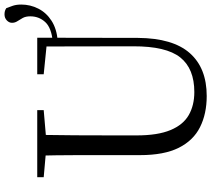

<svg xmlns="http://www.w3.org/2000/svg" viewBox="-62 -850 928 843"><g transform="rotate(-90 401.5 -428.0)"><path d="M229 -291.5Q229 -198.9 252.3 -143.1Q275.5 -87.3 318.2 -62.8Q360.9 -38.3 419.4 -38.3Q522.2 -38.3 571.4 -100.1Q620.6 -161.8 620.2 -306.5L619.4 -728H657.9L657.1 -285.6Q655.9 -132.5 590.3 -58.2Q524.7 16.1 402 16.1Q323.9 16.1 265.4 -13.2Q206.9 -42.4 174.6 -106.7Q142.4 -171.1 142.4 -276.5V-391Q142.4 -475.8 142.3 -560.6Q142.2 -645.4 140 -728H231.4Q230 -645.8 229.5 -561.4Q229 -477 229 -391ZM179.8 -687.7 45.5 -699.6V-728H339.9V-699.6L201.1 -687.7ZM641.2 -686.7H625.4L497.5 -699.6V-728H641.2ZM643.5 -637.9 639.7 -659.7Q701.7 -665.5 726.8 -693.1Q751.8 -720.6 751.8 -758.3Q751.8 -778.5 744.7 -791.5Q737.5 -804.5 730.5 -815.1Q723.4 -825.7 723.4 -838.8Q723.4 -851.7 734.1 -861.7Q744.8 -871.7 760.3 -871.7Q768 -871.7 774.5 -870Q781.1 -868.4 787.9 -863.6Q793.3 -850.3 798.4 -834.6Q803.5 -818.9 803.5 -798.1Q803.5 -758.4 785.6 -723.2Q767.7 -687.9 732.2 -665.1Q696.7 -642.3 643.5 -637.9Z"/></g></svg>

Font: Noto Serif TC
Style: Regular
Weight: 200
Designer: Ryoko NISHIZUKA 西塚涼子 (kana & ideographs); Frank Grießhammer (Latin, Greek & Cyrillic); Wenlong ZHANG 张文龙 (bopomofo); San
Foundry: Adobe
Version: Version 2.001;hotconv 1.1.0;makeotfexe 2.6.0